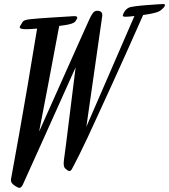

<svg xmlns="http://www.w3.org/2000/svg" viewBox="-20 -810 834 947"><path d="M352 -705C366 -725 365 -732 339 -730C312 -728 164 -720 126 -715C88 -710 93 -702 84 -689C74 -676 70 -666 110 -666C121 -666 141 -667 163 -669C100 -279 34 75 34 75C31 96 56 108 65 113C75 118 82 120 92 102C99 88 278 -311 353 -478C301 -55 296 -26 296 -26C292 2 294 15 304 23C314 31 324 41 334 25C343 8 379 -56 468 -253C468 -253 580 -495 686 -736C759 -746 769 -756 775 -761C797 -779 800 -792 782 -790C764 -789 633 -782 615 -772C597 -763 589 -746 586 -735C583 -725 601 -726 643 -731L406 -185C481 -708 484 -729 484 -729C487 -747 479 -757 459 -757C440 -757 431 -736 420 -713C420 -713 409 -690 173 -161C193 -262 238 -500 272 -682C286 -684 300 -686 306 -687C330 -691 345 -696 352 -705Z"/></svg>

Font: Mervale Script
Style: Regular
Weight: 400
Designer: Astigmatic (AOETI)
Foundry: Astigmatic (AOETI)
Version: Version 1.000